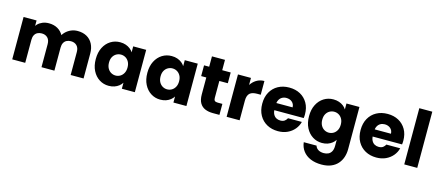

<svg xmlns="http://www.w3.org/2000/svg" viewBox="-63 -1453 5583 2442"><g transform="rotate(15 2728.5 -232.5)"><path d="M61.8 0V-557.9H232.9V0ZM447 0V-303.2Q447 -358.1 417.7 -387.1Q388.4 -416.1 340.2 -416.1Q307.7 -416.1 283.5 -403.3Q259.4 -390.5 246.1 -365.3Q232.9 -340 232.9 -303.2L210.8 -447.3Q223.3 -480.5 249.2 -506.9Q275 -533.2 312.4 -548.7Q349.8 -564.2 395.9 -564.2Q461.4 -564.2 511.1 -535.9Q560.7 -507.5 588.9 -454.2Q617 -400.9 617 -326.1V0ZM831.2 0V-303.2Q831.2 -358.1 801.9 -387.1Q772.6 -416.1 724.3 -416.1Q691.8 -416.1 667.5 -403.3Q643.1 -390.5 630.1 -365.3Q617 -340 617 -303.2L570 -429.4Q585.1 -466.2 615 -497.1Q645 -527.9 685.8 -546.1Q726.5 -564.2 774.2 -564.2Q843.5 -564.2 894.2 -535.9Q944.9 -507.5 973.1 -454.2Q1001.2 -400.9 1001.2 -326.1V0Z M1087 -280.1Q1087 -368.3 1119.9 -432.3Q1152.8 -496.3 1208.6 -531.1Q1264.5 -565.8 1332.8 -565.8Q1375 -565.8 1408.1 -554.1Q1441.1 -542.5 1465.8 -523.2Q1490.4 -504 1505.3 -479.5V-557.9H1676.3V0H1505.3V-79.4Q1490.4 -54.8 1465.3 -35.1Q1440.2 -15.4 1406.9 -3.7Q1373.6 7.9 1331.8 7.9Q1264 7.9 1208.2 -27.5Q1152.3 -62.9 1119.7 -127.4Q1087 -191.9 1087 -280.1ZM1505.3 -279.2Q1505.3 -323.4 1488.1 -354Q1471 -384.7 1443.3 -400.7Q1415.6 -416.6 1383.2 -416.6Q1351.2 -416.6 1323.3 -400.9Q1295.3 -385.2 1278.2 -355Q1261.1 -324.8 1261.1 -280.1Q1261.1 -235.9 1278.2 -204.8Q1295.3 -173.6 1323.3 -157.4Q1351.2 -141.2 1383.2 -141.2Q1415.6 -141.2 1443.3 -157.2Q1471 -173.2 1488.1 -204.1Q1505.3 -235 1505.3 -279.2Z M1766 -280.1Q1766 -368.3 1798.9 -432.3Q1831.8 -496.3 1887.6 -531.1Q1943.5 -565.8 2011.8 -565.8Q2054 -565.8 2087.1 -554.1Q2120.1 -542.5 2144.8 -523.2Q2169.4 -504 2184.3 -479.5V-557.9H2355.3V0H2184.3V-79.4Q2169.4 -54.8 2144.3 -35.1Q2119.2 -15.4 2085.9 -3.7Q2052.6 7.9 2010.8 7.9Q1943 7.9 1887.2 -27.5Q1831.3 -62.9 1798.7 -127.4Q1766 -191.9 1766 -280.1ZM2184.3 -279.2Q2184.3 -323.4 2167.1 -354Q2150 -384.7 2122.3 -400.7Q2094.6 -416.6 2062.2 -416.6Q2030.2 -416.6 2002.3 -400.9Q1974.3 -385.2 1957.2 -355Q1940.1 -324.8 1940.1 -280.1Q1940.1 -235.9 1957.2 -204.8Q1974.3 -173.6 2002.3 -157.4Q2030.2 -141.2 2062.2 -141.2Q2094.6 -141.2 2122.3 -157.2Q2150 -173.2 2167.1 -204.1Q2184.3 -235 2184.3 -279.2Z M2505.8 -194.2V-694.3H2677.3V-192.1Q2677.3 -167.4 2688.9 -156Q2700.5 -144.7 2729.2 -144.7H2790.2V0H2703.3Q2645.4 0 2600.9 -18.4Q2556.4 -36.9 2531.1 -79.3Q2505.8 -121.8 2505.8 -194.2ZM2789.1 -416.3H2438.1V-557.9H2789.1Z M3055.9 -258.8 3010.8 -309.4Q3010.8 -359 3026.7 -404.9Q3042.6 -450.9 3071.9 -486.9Q3101.1 -522.9 3141.5 -543.6Q3181.9 -564.2 3231.4 -564.2V-383.4H3184.5Q3154 -383.4 3129.8 -377.2Q3105.6 -371 3089.4 -357.2Q3073.3 -343.3 3064.6 -319.1Q3055.9 -294.9 3055.9 -258.8ZM2884.8 0V-557.9H3055.9V0Z M3428.8 -238.3 3429.3 -332.9H3664.5Q3664 -355.9 3655.7 -373.5Q3647.4 -391.1 3632.7 -403.5Q3618.1 -415.9 3599 -422.3Q3580 -428.6 3558.5 -428.6Q3526.6 -428.6 3501.6 -414.2Q3476.6 -399.8 3462.5 -372Q3448.3 -344.3 3448.3 -303.5V-254.7Q3448.3 -213.2 3462.7 -185.4Q3477.1 -157.6 3501.5 -144.2Q3525.9 -130.9 3555.1 -130.9Q3591.7 -130.9 3612.4 -146.7Q3633.1 -162.6 3643.9 -184.6H3826Q3812.6 -130.3 3776.2 -86.8Q3739.9 -43.3 3685.2 -17.7Q3630.5 7.9 3560.9 7.9Q3479.2 7.9 3415.7 -26.8Q3352.1 -61.5 3315.5 -126.3Q3279 -191.1 3279 -279.2Q3279 -367.8 3315.1 -432Q3351.1 -496.3 3414.7 -531.1Q3478.3 -565.8 3560.9 -565.8Q3643.1 -565.8 3705.4 -531.8Q3767.8 -497.8 3803.6 -435.5Q3839.5 -373.2 3839.5 -287.9Q3839.5 -276.1 3838.7 -263.4Q3838 -250.7 3836 -238.3Z M4140.8 -565.8Q4182.1 -565.8 4215.4 -554.4Q4248.7 -542.9 4273.5 -523.7Q4298.4 -504.5 4313.3 -479.5V-557.9H4484.3V-1Q4484.3 55 4467.6 104.8Q4450.9 154.7 4416.9 192.8Q4382.9 230.9 4330.3 252.8Q4277.6 274.6 4205.2 274.6Q4122.2 274.6 4060 248.2Q3997.8 221.8 3960.8 173Q3923.7 124.3 3916.2 58H4084.7Q4093.5 89.9 4123 108.2Q4152.6 126.5 4196.8 126.5Q4229.7 126.5 4256 114.1Q4282.2 101.6 4297.8 73.6Q4313.3 45.5 4313.3 -1V-79.8Q4298.4 -55.3 4273.3 -35.4Q4248.2 -15.4 4215.1 -3.7Q4182.1 7.9 4140.8 7.9Q4072.5 7.9 4016.6 -27.5Q3960.8 -62.9 3927.9 -127.4Q3895 -191.9 3895 -280.1Q3895 -368.3 3927.9 -432.3Q3960.8 -496.3 4016.6 -531.1Q4072.5 -565.8 4140.8 -565.8ZM4313.3 -279.2Q4313.3 -323.4 4296.1 -354Q4279 -384.7 4251.3 -400.7Q4223.6 -416.6 4191.2 -416.6Q4159.2 -416.6 4131.3 -400.9Q4103.3 -385.2 4086.2 -355Q4069.1 -324.8 4069.1 -280.1Q4069.1 -235.9 4086.2 -204.8Q4103.3 -173.6 4131.3 -157.4Q4159.2 -141.2 4191.2 -141.2Q4223.6 -141.2 4251.3 -157.2Q4279 -173.2 4296.1 -204.1Q4313.3 -235 4313.3 -279.2Z M4723.8 -238.3 4724.3 -332.9H4959.5Q4959 -355.9 4950.7 -373.5Q4942.4 -391.1 4927.7 -403.5Q4913.1 -415.9 4894 -422.3Q4875 -428.6 4853.5 -428.6Q4821.6 -428.6 4796.6 -414.2Q4771.6 -399.8 4757.5 -372Q4743.3 -344.3 4743.3 -303.5V-254.7Q4743.3 -213.2 4757.7 -185.4Q4772.1 -157.6 4796.5 -144.2Q4820.9 -130.9 4850.1 -130.9Q4886.7 -130.9 4907.4 -146.7Q4928.1 -162.6 4938.9 -184.6H5121Q5107.6 -130.3 5071.2 -86.8Q5034.9 -43.3 4980.2 -17.7Q4925.5 7.9 4855.9 7.9Q4774.2 7.9 4710.7 -26.8Q4647.1 -61.5 4610.5 -126.3Q4574 -191.1 4574 -279.2Q4574 -367.8 4610.1 -432Q4646.1 -496.3 4709.7 -531.1Q4773.3 -565.8 4855.9 -565.8Q4938.1 -565.8 5000.4 -531.8Q5062.8 -497.8 5098.6 -435.5Q5134.5 -373.2 5134.5 -287.9Q5134.5 -276.1 5133.7 -263.4Q5133 -250.7 5131 -238.3Z M5223.8 0V-740H5394.9V0Z"/></g></svg>

Font: Poppins Variable
Style: Regular
Weight: 100
Designer: Jonny Pinhorn
Foundry: Indian Type Foundry
Version: Version 6.000